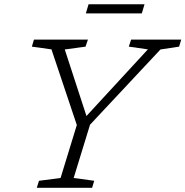

<svg xmlns="http://www.w3.org/2000/svg" viewBox="-20 -896 884 916"><path d="M685.5 -660.5 594.5 -673.5 605.5 -707H844.5L834.5 -673.5L745.5 -660L409.5 -301L331.5 -47L429.5 -33.5L419.5 0H155.5L166 -33.5L269 -47L346.5 -299.5L225.5 -660.5L132 -673.5L142 -707H399.5L388 -673.5L289 -660L392.5 -342.5ZM389.5 -832 402.5 -875.5H669.5L656.5 -832Z"/></svg>

Font: Newsreader Caption Light
Style: Italic
Weight: 300
Italic angle: -17°
Designer: Hugues Gentile
Foundry: Production Type
Version: Version 1.001